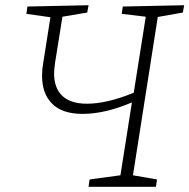

<svg xmlns="http://www.w3.org/2000/svg" viewBox="-20 -715 725 735"><path d="M680 -667 584 -650 489 -44 581 -28 577 0H319L323 -28L441 -44L485 -323Q382 -279 296 -279Q219 -279 180 -317.5Q141 -356 141 -425Q141 -450 145 -471L173 -649L81 -662L85 -690L319 -695L314 -667L219 -651L191 -476Q187 -446 187 -435Q187 -378 218.5 -348Q250 -318 313 -318Q389 -318 492 -360L538 -651L446 -662L450 -690L685 -695Z"/></svg>

Font: Bitter Pro Light
Style: Italic
Weight: 300
Italic angle: -9°
Designer: Sol Matas, and Bitter project Authors
Foundry: Sol Matas
Version: Version 1.010